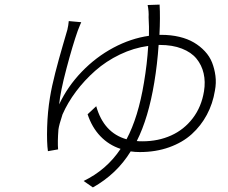

<svg xmlns="http://www.w3.org/2000/svg" viewBox="-20 -768 996 837"><path d="M676.8 -572.1H671.5Q665.8 -487.9 652.7 -409.1Q627.1 -253.6 576.3 -153.1Q584.2 -152 601.2 -152Q669.4 -152 725.9 -177.4Q782.3 -202.8 820.3 -252.5Q858.3 -302.2 869.3 -370Q876.1 -411.9 867.7 -448.2Q859.4 -484.4 836.6 -512.3Q813.9 -540.1 772.9 -556.1Q731.9 -572.1 676.8 -572.1ZM675.1 -616.1H682.9Q725.5 -616.1 761.9 -607.4Q798.3 -598.7 825.3 -582.7Q852.3 -566.8 873 -544.6Q893.8 -522.4 904.5 -495.4Q915.1 -468.4 919.2 -437.3Q923.3 -406.2 916.9 -372.9Q907.7 -316.1 881.9 -267.9Q856.2 -219.8 815.9 -183.2Q775.6 -146.7 717.3 -125.9Q659.1 -105.1 589.5 -105.1Q567.8 -105.1 549.7 -108Q488.6 -8.9 384.9 49L344.5 21Q445 -27.7 505.7 -119Q454.5 -135.7 417.6 -174.2Q380.7 -212.7 361.9 -269.9L399.5 -305Q432.2 -188.9 531.6 -160.9Q582.7 -256.7 607.6 -408Q621.4 -489.3 626.1 -567.8Q562.9 -559.3 502.7 -530.4Q442.5 -501.4 395.1 -459.5Q347.7 -417.6 311.3 -369Q274.9 -320.3 252.5 -269.2Q237.2 -223 234.7 -203.1Q230.5 -148.4 233.3 -116.8L188.9 -109Q183.6 -146.3 185.5 -213.6Q187.5 -280.9 197.8 -343Q205.6 -391 220.9 -450.5Q236.2 -509.9 253.7 -569.8Q271.3 -629.6 273.8 -638.8Q278.1 -657.3 279.8 -676.1L334.2 -671.2Q333.8 -670.5 327.9 -656.6Q322.1 -642.8 318.9 -633.9Q296.9 -571.7 269.9 -469.8Q242.9 -367.9 237.9 -312.9Q274.5 -391 336.5 -455.3Q398.4 -519.5 474.3 -560Q550.1 -600.5 629.3 -611.9Q630.3 -651.3 627.8 -692.8Q629.3 -718 623.6 -746.1L675.8 -747.9Q679 -691.4 675.1 -616.1Z"/></svg>

Font: Karasuma Gothic
Style: Light Italic
Weight: 300
Italic angle: 9.39998°
Designer: Rasmus Andersson / Ryoko Nishizuka
Foundry: rsms
Version: Version 1.00